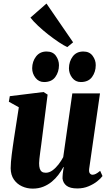

<svg xmlns="http://www.w3.org/2000/svg" viewBox="-20 -1076 631 1107"><path d="M168.5 11.5Q135.5 11.5 106.8 -1.8Q78 -15 60 -41Q42 -67 41.5 -106Q41.5 -122.5 43.2 -143Q45 -163.5 47.8 -186.2Q50.5 -209 54 -232Q57.5 -255 60.5 -276.5L88.5 -457.5L31 -489.5L36.5 -521.5L231 -545.5L254.5 -530.5L223.5 -287Q221 -265.5 217.8 -242.5Q214.5 -219.5 211.8 -198.2Q209 -177 207.2 -160.5Q205.5 -144 205.5 -135Q205.5 -116 209.2 -104Q213 -92 221.2 -86Q229.5 -80 244 -80Q264 -80 282.8 -93.8Q301.5 -107.5 317.5 -128.2Q333.5 -149 344.5 -170L397 -537.5H556.5L494 -102Q492 -84 498.2 -76.2Q504.5 -68.5 513.5 -68.5Q522.5 -68.5 532.5 -73.5Q542.5 -78.5 557.5 -91L571 -61Q561 -47 540.2 -30.5Q519.5 -14 490.2 -1.8Q461 10.5 425.5 10.5Q384.5 10.5 364.2 -4.8Q344 -20 340.5 -46.5Q340.5 -51 340.8 -58.2Q341 -65.5 342 -74.5Q343 -83.5 344.5 -93.5Q346 -103.5 347.5 -112.5L345.5 -113Q333.5 -90.5 317 -68.5Q300.5 -46.5 278.8 -28.5Q257 -10.5 229.5 0.5Q202 11.5 168.5 11.5ZM234 -603Q203.5 -603 184.5 -627.5Q165.5 -652 165.5 -682.5Q166 -722 188 -750.5Q210 -779 248.5 -779Q285 -779 302.5 -754Q320 -729 320 -700Q320 -661.5 299 -632.2Q278 -603 234 -603ZM446 -603Q415 -603 396.2 -627.5Q377.5 -652 377.5 -682.5Q378 -722 399.5 -750.5Q421 -779 460.5 -779Q496 -779 514.2 -754Q532.5 -729 532 -700Q532 -661.5 510.8 -632.2Q489.5 -603 446 -603ZM368 -804.5Q349 -813 320 -832.2Q291 -851.5 259.2 -876.2Q227.5 -901 199.8 -927Q172 -953 155.5 -974.5L248 -1055.5L401.5 -832Z"/></svg>

Font: Merriweather 72pt Black
Style: Italic
Weight: 900
Italic angle: -7.8°
Version: Version 2.101